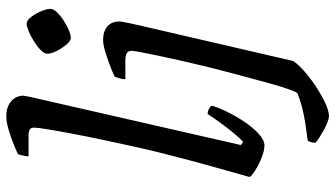

<svg xmlns="http://www.w3.org/2000/svg" viewBox="-242 -598 1040 595"><g transform="rotate(-90 277.5 -300.0)"><path d="M125 0Q109 0 87.5 -8.5Q66 -17 48.5 -28Q31 -39 27 -46Q30 -56 37 -81.5Q44 -107 54 -142Q64 -177 74.5 -216Q85 -255 94 -291Q107 -340 119 -394Q131 -448 142 -500Q153 -552 161.5 -597Q170 -642 175 -673Q180 -704 180 -714Q180 -724 173.5 -727.5Q167 -731 156 -731H91Q91 -739 93.5 -749Q96 -759 98 -764Q113 -771 134.5 -779.5Q156 -788 177.5 -794Q199 -800 215 -800Q244 -800 261.5 -785Q279 -770 279 -747Q279 -745 275 -725.5Q271 -706 266 -686L126 -73L136 -66Q148 -77 164 -96.5Q180 -116 196 -138Q212 -160 222 -176Q230 -176 238 -172Q246 -168 248 -163Q242 -142 228.5 -114.5Q215 -87 197 -60.5Q179 -34 160 -17Q141 0 125 0ZM215 200Q209 200 197 195.5Q185 191 172.5 184Q160 177 149 170Q138 163 133 158Q133 150 135.5 143Q138 136 140 134Q164 131 191 127Q218 123 243 116.5Q268 110 287 102Q292 95 299.5 73.5Q307 52 316 20Q325 -12 335 -49.5Q345 -87 355.5 -127Q366 -167 375 -205Q382 -234 389.5 -267.5Q397 -301 403.5 -332Q410 -363 414 -384.5Q418 -406 418 -411Q418 -423 410 -427Q402 -431 388 -431H330Q330 -441 333 -450Q336 -459 338 -464Q354 -472 375.5 -480Q397 -488 417.5 -494Q438 -500 451 -500Q479 -500 494 -486.5Q509 -473 509 -449Q509 -447 507.5 -438Q506 -429 503 -415Q500 -401 496 -384L387 87Q383 97 363 116Q343 135 315.5 154Q288 173 260.5 186.5Q233 200 215 200ZM458 -600Q449 -600 437.5 -613.5Q426 -627 417.5 -644Q409 -661 409 -673Q409 -682 420 -693Q431 -704 447 -714Q463 -724 478.5 -730.5Q494 -737 502 -737Q512 -737 522.5 -723.5Q533 -710 540.5 -692.5Q548 -675 548 -663Q548 -654 537.5 -643Q527 -632 511.5 -622Q496 -612 481.5 -606Q467 -600 458 -600Z"/></g></svg>

Font: Texturina 12pt Medium
Style: Italic
Weight: 500
Italic angle: -11°
Designer: Guillermo Torres Carreño
Foundry: Omnibus-Type
Version: Version 1.002